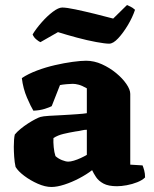

<svg xmlns="http://www.w3.org/2000/svg" viewBox="-20 -742 614 765"><path d="M185 3Q160 3 130.5 -10Q101 -23 76.5 -41.5Q52 -60 42 -77Q38 -95 36.5 -117.5Q35 -140 35 -157Q35 -173 36 -185.5Q37 -198 39 -206Q48 -217 62 -228.5Q76 -240 91.5 -250Q107 -260 120.5 -267Q134 -274 141 -276Q151 -279 175.5 -280.5Q200 -282 223 -283Q241 -284 257 -285Q273 -286 287 -287Q301 -288 311 -289Q321 -290 326 -291V-390Q307 -401 293.5 -404.5Q280 -408 270 -408Q261 -408 244.5 -406.5Q228 -405 219 -403L186 -319Q179 -315 159 -308.5Q139 -302 113 -301Q103 -317 87.5 -353Q72 -389 67 -431Q93 -448 127.5 -461Q162 -474 199 -482.5Q236 -491 269 -495.5Q302 -500 323 -500Q355 -500 386 -486Q417 -472 442.5 -451Q468 -430 483.5 -407.5Q499 -385 499 -368V-86L548 -83Q551 -76 554.5 -63.5Q558 -51 558 -35Q547 -24 527 -16Q507 -8 485 -4Q463 0 446 0Q412 0 392.5 -10.5Q373 -21 363 -36Q353 -51 347 -64Q325 -47 295.5 -31.5Q266 -16 236.5 -6.5Q207 3 185 3ZM252 -98Q261 -98 274.5 -102Q288 -106 302 -112.5Q316 -119 326 -125V-225Q316 -225 306 -222.5Q296 -220 280 -218Q256 -214 233 -208.5Q210 -203 193 -192Q192 -176 194 -155.5Q196 -135 201 -120Q212 -110 227 -104Q242 -98 252 -98ZM415 -568Q399 -568 363.5 -574.5Q328 -581 287 -592Q246 -603 211 -614L141 -574Q134 -577 124 -585.5Q114 -594 110 -605Q124 -628 146 -653Q168 -678 190.5 -695Q213 -712 228 -712Q245 -712 280.5 -704.5Q316 -697 357 -687Q398 -677 431 -668L486 -722Q492 -719 500 -715.5Q508 -712 518 -703Q508 -673 489.5 -642Q471 -611 451 -589.5Q431 -568 415 -568Z"/></svg>

Font: Texturina 12pt Black
Style: Regular
Weight: 900
Designer: Guillermo Torres Carreño
Foundry: Omnibus-Type
Version: Version 1.002